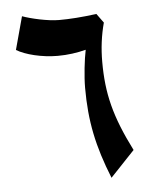

<svg xmlns="http://www.w3.org/2000/svg" viewBox="-47 -778 570 685"><g transform="rotate(-5 238.0 -436.0)"><path d="M325 -135 412 -227C349 -352 328 -436 328 -550C328 -598 334 -645 346 -689L322 -722C270 -715 225 -712 188 -712C147 -712 87 -726 57 -737L25 -619C56 -600 115 -585 172 -585C208 -585 242 -590 273 -598C266 -565 259 -504 259 -463C259 -343 278 -252 325 -135Z"/></g></svg>

Font: Noto Naskh Arabic UI
Style: Bold
Weight: 700
Designer: Monotype Design Team, David Williams, Mohamad Dakak and Nizar Qandah
Foundry: Monotype Imaging Inc.
Version: Version 2.016